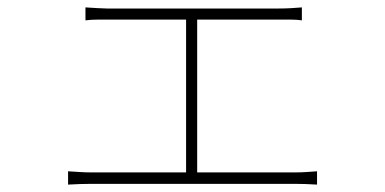

<svg xmlns="http://www.w3.org/2000/svg" viewBox="-20 -512 1040 519"><path d="M211 -492Q227 -491 244.5 -490Q262 -489 269 -489H733Q752 -489 767.5 -490Q783 -491 796 -492V-457Q783 -459 766.5 -459Q750 -459 733 -459H270Q263 -459 244.5 -459Q226 -459 211 -457ZM483 -30V-470H513V-30ZM164 -49Q180 -48 195.5 -47Q211 -46 225 -46H779Q794 -46 808.5 -47Q823 -48 837 -49V-13Q823 -14 806.5 -14.5Q790 -15 779 -15H225Q211 -15 196 -14.5Q181 -14 164 -13Z"/></svg>

Font: Noto Sans SC Thin
Style: Regular
Weight: 100
Designer: Ryoko NISHIZUKA 西塚涼子 (kana, bopomofo & ideographs); Paul D. Hunt (Latin, Greek & Cyrillic); Sandoll Communications 산돌커뮤니
Foundry: Adobe
Version: Version 2.004-H2;hotconv 1.0.118;makeotfexe 2.5.65603